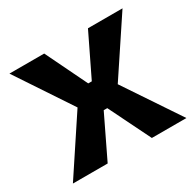

<svg xmlns="http://www.w3.org/2000/svg" viewBox="-120 -659 810 794"><g transform="rotate(-30 284.5 -262.5)"><path d="M14 0 188 -263 14 -525H180L276 -327H293L389 -525H554L380 -263L556 0H391L293 -199H276L180 0Z"/></g></svg>

Font: Bricolage Grotesque
Style: Bold
Weight: 700
Designer: Mathieu Triay
Foundry: Atelier Triay
Version: Version 1.001;gftools[0.9.33.dev8+g029e19f]